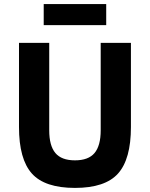

<svg xmlns="http://www.w3.org/2000/svg" viewBox="-20 -908 734 940"><path d="M194 -785V-888H500V-785ZM73 -698H221V-270Q221 -195 251 -159Q281 -123 347 -123Q413 -123 443 -159Q473 -195 473 -270V-698H621V-286Q621 -129 558 -58.5Q495 12 347 12Q199 12 136 -58.5Q73 -129 73 -286Z"/></svg>

Font: Aneliza
Style: Bold
Weight: 700
Designer: Mike Abbink, Paul van der Laan, Pieter van Rosmalen
Foundry: Bold Monday
Version: Version 3.0